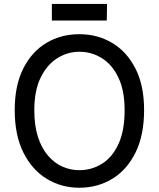

<svg xmlns="http://www.w3.org/2000/svg" viewBox="-20 -910 782 946"><path d="M370.5 15Q282.5 15 210.2 -29Q138 -73 95.2 -158.5Q52.5 -244 52.5 -368Q52.5 -488 94.2 -571.5Q136 -655 208 -698.2Q280 -741.5 371 -741.5Q461 -741.5 533.2 -698.2Q605.5 -655 647.8 -571.5Q690 -488 690 -368Q690 -244 647.8 -158.5Q605.5 -73 533.2 -29Q461 15 370.5 15ZM370.5 -71.5Q431.5 -71.5 482.2 -103Q533 -134.5 563.5 -200Q594 -265.5 594 -367Q594 -463.5 563.5 -527.5Q533 -591.5 482.2 -623.2Q431.5 -655 371 -655Q313 -655 262.2 -623.2Q211.5 -591.5 180.2 -527.5Q149 -463.5 149 -367Q149 -290.5 167.2 -234.8Q185.5 -179 216.8 -142.8Q248 -106.5 287.8 -89Q327.5 -71.5 370.5 -71.5ZM235.5 -809V-890.5H507.5L506 -809Z"/></svg>

Font: Spline Sans
Style: Regular
Weight: 400
Designer: Eben Sorkin, Mirko Velimirovic
Foundry: Sorkin Type
Version: Version 1.001